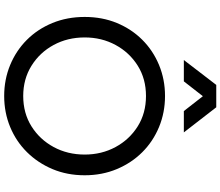

<svg xmlns="http://www.w3.org/2000/svg" viewBox="-88 -954 1054 918"><g transform="rotate(90 439.0 -495.0)"><path d="M439 12Q360 12 291 -16.5Q222 -45 170.5 -96.5Q119 -148 90 -218.5Q61 -289 61 -373Q61 -457 90 -527Q119 -597 170.5 -648.5Q222 -700 291 -728.5Q360 -757 439 -757Q518 -757 587 -728.5Q656 -700 707.5 -648.5Q759 -597 788.5 -526.5Q818 -456 818 -373Q818 -289 788.5 -219Q759 -149 707.5 -97Q656 -45 587 -16.5Q518 12 439 12ZM439 -79Q521 -79 584 -118.5Q647 -158 683 -224.5Q719 -291 719 -373Q719 -454 683 -520.5Q647 -587 584 -626.5Q521 -666 439 -666Q357 -666 294 -626.5Q231 -587 195 -520.5Q159 -454 159 -373Q159 -291 195 -224.5Q231 -158 294.5 -118.5Q358 -79 439 -79ZM267 -847 386 -1002H493L613 -847H511L440 -938L369 -847Z"/></g></svg>

Font: Pitagon Sans Text Medium
Style: Regular
Weight: 500
Designer: Travis Tran
Foundry: Pitagon
Version: Version 1.000; ttfautohint (v1.8.4.7-5d5b);gftools[0.9.26]